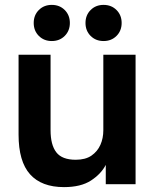

<svg xmlns="http://www.w3.org/2000/svg" viewBox="-20 -754 635 786"><path d="M242 12Q150 12 103 -40.5Q56 -93 56 -203V-530H187V-221Q187 -161 210.5 -130.5Q234 -100 290 -100Q330 -100 354.5 -117Q379 -134 391 -161Q403 -188 403 -221V-530H535V0H413V-79Q394 -42 352.5 -15Q311 12 242 12ZM192 -586Q160 -586 139 -607Q118 -628 118 -660Q118 -692 139 -713Q160 -734 192 -734Q224 -734 245 -713Q266 -692 266 -660Q266 -628 245 -607Q224 -586 192 -586ZM404 -586Q372 -586 351 -607Q330 -628 330 -660Q330 -692 351 -713Q372 -734 404 -734Q436 -734 457 -713Q478 -692 478 -660Q478 -628 457 -607Q436 -586 404 -586Z"/></svg>

Font: Golos Text SemiBold
Style: Regular
Weight: 600
Designer: A.Korolkova, Vitaly Kuzmin
Foundry: ParaType Ltd
Version: Version 2.004